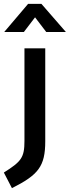

<svg xmlns="http://www.w3.org/2000/svg" viewBox="-60 -751 362 997"><path d="M64 -585 122 -661 180 -585H282L155 -731H86L-38 -585ZM67 -19C67 68 50 88 -40 145L2 226C139 157 175 113 175 -18V-500H67V-19Z"/></svg>

Font: RazerF5 SemiBold
Style: Regular
Weight: 600
Foundry: Razer Inc.
Version: Version 2